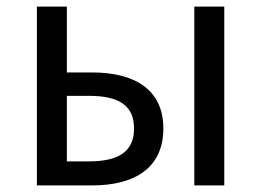

<svg xmlns="http://www.w3.org/2000/svg" viewBox="-20 -563 793 583"><path d="M92 0H260C389 0 476 -53 476 -173C476 -291 389 -343 260 -343H183V-543H92ZM183 -73V-272H250C342 -272 387 -242 387 -173C387 -104 342 -73 250 -73ZM570 0H661V-543H570Z"/></svg>

Font: Source Han Sans HK
Style: Regular
Weight: 400
Designer: Ryoko NISHIZUKA 西塚涼子 (kana, bopomofo & ideographs); Paul D. Hunt (Latin, Greek & Cyrillic); Sandoll Communications 산돌커뮤니
Foundry: Adobe
Version: Version 2.000;hotconv 1.0.107;makeotfexe 2.5.65593